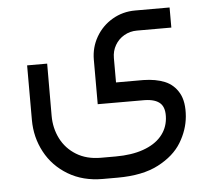

<svg xmlns="http://www.w3.org/2000/svg" viewBox="-48 -443 827 747"><g transform="rotate(-5 365.0 -70.0)"><path d="M514.7 -118.7H407.8V-213.9Q407.8 -241.6 420.8 -264Q433.7 -286.4 456.3 -299.5Q479 -312.6 506.2 -312.6H640.8V-391.1H506.2Q457.7 -391.1 417.1 -367.4Q376.5 -343.6 353 -303Q329.5 -262.5 329.5 -213.9V-40.6L513.2 -40.4Q555.1 -39.5 574 -21.1Q592.8 -2.6 588.9 39.1Q585 78.2 559.7 107.2Q534.5 136.2 489.2 152.1Q443.9 168.1 381.4 168.1H323.7Q268.1 168.1 228.1 143.5Q188.2 119 167.5 78.1Q146.9 37.2 146.9 -11.1L147.3 -215H69V-1.8Q69 66.1 100 123.9Q131 181.7 188.9 216.3Q246.7 250.9 323.7 250.9H381.4Q479.6 250.9 541.5 218.5Q603.4 186.2 632.7 137.8Q662 89.5 666.8 37.2Q671.7 -20.4 652.4 -54.7Q633.1 -89 598.1 -103.5Q563.1 -117.9 514.7 -118.7Z"/></g></svg>

Font: Arad-FD-VF Thin
Style: Regular
Weight: 100
Designer: Mohammad Darvishi
Version: Version 1.010;September 21, 2024;FontCreator 15.0.0.2992 64-